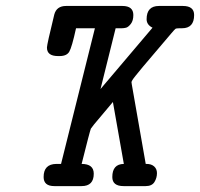

<svg xmlns="http://www.w3.org/2000/svg" viewBox="-20 -631 678 651"><path d="M127.9 -30.8Q127.9 -74.7 170.9 -75.2H187L301.8 -535.2H237.8Q223.6 -470.2 214.8 -455.6Q206.1 -440.9 182.1 -440.9H176.8Q138.7 -440.9 139.2 -470.2Q139.2 -480 164.1 -582Q171.9 -610.8 204.1 -610.8H395Q432.1 -610.8 432.1 -580.1Q432.1 -561 423.6 -550Q415 -539.1 407.5 -537.1Q399.9 -535.2 393.1 -535.2H372.1L320.8 -329.1L497.1 -537.1Q477.1 -546.9 477.1 -565.9Q477.1 -610.8 519 -610.8H600.1Q638.2 -610.8 638.2 -580.1Q638.2 -535.2 597.2 -535.2H588.9Q577.6 -535.2 574.7 -533Q571.8 -530.8 561 -518.1Q434.1 -370.1 429.2 -359.9Q426.3 -356 425.8 -352.1Q425.8 -351.1 426.3 -349.1Q426.8 -347.2 426.8 -345.2L474.1 -75.2H477.1Q493.2 -75.2 502.7 -66.7Q512.2 -58.1 512.2 -43.9Q512.2 -27.8 503.7 -13.9Q495.1 0 474.1 0H398.9Q360.8 0 360.8 -30.8Q360.8 -74.7 399.9 -75.2L362.8 -285.2L298.8 -209L288.1 -194.8Q284.2 -185.1 256.8 -75.2Q297.9 -75.2 297.9 -42Q297.9 0 256.8 0H164.1Q127.9 0 127.9 -30.8Z"/></svg>

Font: CMU Typewriter Text
Style: BoldItalic
Weight: 700
Italic angle: -14.04°
Version: Version 0.7.0